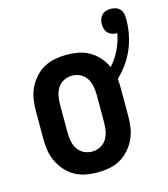

<svg xmlns="http://www.w3.org/2000/svg" viewBox="-104 -755 740 845"><g transform="rotate(-15 266.5 -332.5)"><path d="M238 8Q211 8 184.5 3Q158 -2 134.5 -15Q111 -28 93 -48.5Q75 -69 63.5 -93Q52 -117 48 -143.5Q44 -170 44 -197V-323Q44 -350 48 -376.5Q52 -403 63.5 -427Q75 -451 93 -471.5Q111 -492 134.5 -505Q158 -518 184.5 -523Q211 -528 238 -528Q265 -528 291.5 -523Q318 -518 341.5 -504.5Q365 -491 383 -470.5Q401 -450 412 -425Q438 -454 455 -489Q472 -524 479 -562H477Q466 -562 455.5 -565.5Q445 -569 437 -577Q429 -585 426 -596Q423 -607 423 -618Q423 -629 426.5 -639.5Q430 -650 437.5 -658Q445 -666 456 -669.5Q467 -673 478 -673Q490 -673 501.5 -669Q513 -665 520.5 -656.5Q528 -648 530.5 -636Q533 -624 533 -613Q533 -578 526.5 -544Q520 -510 507 -478.5Q494 -447 474 -419Q454 -391 429 -367Q430 -356 430.5 -345Q431 -334 431 -323V-197Q431 -170 427 -143.5Q423 -117 411.5 -93Q400 -69 382 -48.5Q364 -28 340.5 -15Q317 -2 290.5 3Q264 8 238 8ZM238 -87Q257 -87 275 -96Q293 -105 303.5 -122Q314 -139 317.5 -158.5Q321 -178 321 -197V-323Q321 -342 317.5 -361.5Q314 -381 303.5 -398Q293 -415 275 -424Q257 -433 238 -433Q218 -433 200 -424Q182 -415 171.5 -398Q161 -381 157.5 -361.5Q154 -342 154 -323V-197Q154 -178 157.5 -158.5Q161 -139 171.5 -122Q182 -105 200 -96Q218 -87 238 -87Z"/></g></svg>

Font: Iosevka QP
Style: Bold
Weight: 700
Designer: Belleve Invis
Foundry: Belleve Invis
Version: Version 20.0.0; ttfautohint (v1.8.4)